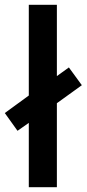

<svg xmlns="http://www.w3.org/2000/svg" viewBox="-40 -780 361 800"><path d="M80 0H197V-350L301 -425L247 -499L197 -463V-760H80V-382L-20 -309L33 -235L80 -268Z"/></svg>

Font: Noto Sans Khmer Condensed SemiBold
Style: Regular
Weight: 600
Width: 3
Designer: Danh Hong and the Monotype Design Team
Foundry: Monotype Imaging Inc.
Version: Version 2.004